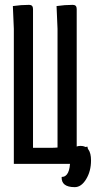

<svg xmlns="http://www.w3.org/2000/svg" viewBox="-20 -675 406 791"><path d="M186 -66Q222 -66 240 -71Q248 -43 248 -16Q248 0 234 0H37V-556L33 -650Q67 -655 100 -655Q116 -655 116 -638V-66ZM286 -66Q322 -66 340 -71Q348 -43 348 -16Q348 0 334 0H217V-556L213 -650Q247 -655 280 -655Q296 -655 296 -638V-66ZM355 -14Q355 30 335 63Q315 96 288 96Q232 96 234 54Q269 54 269 -17Q269 -74 312 -74Q355 -74 355 -14Z"/></svg>

Font: el_Medula One
Style: Regular
Weight: 400
Designer: Luciano Vergara
Foundry: Luciano Vergara
Version: Version 1.002 August 17, 2020